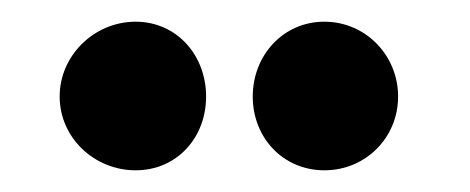

<svg xmlns="http://www.w3.org/2000/svg" viewBox="-20 -766 433 177"><path d="M35 -677C35 -639 67 -609 105 -609C143 -609 170 -639 170 -677C170 -715 143 -746 105 -746C67 -746 35 -715 35 -677ZM213 -677C213 -639 241 -609 279 -609C317 -609 347 -639 347 -677C347 -715 317 -746 279 -746C241 -746 213 -715 213 -677Z"/></svg>

Font: Ampere
Style: Cnd
Weight: 400
Version: Version 1